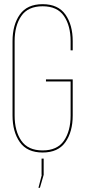

<svg xmlns="http://www.w3.org/2000/svg" viewBox="-20 -725 408 919"><path d="M328 -528V-484H318V-528Q318 -602 286 -648.5Q254 -695 184 -695Q114 -695 82 -648.5Q50 -602 50 -528V-172Q50 -98 82 -51.5Q114 -5 184 -5Q254 -5 286 -51.5Q318 -98 318 -172V-335H200V-345H328V-172Q328 -94 293 -44.5Q258 5 184 5Q110 5 75 -44.5Q40 -94 40 -172V-528Q40 -606 75 -655.5Q110 -705 184 -705Q258 -705 293 -655.5Q328 -606 328 -528ZM164 174 180 112H179V34H189V112L171 174Z"/></svg>

Font: Bebas Neue Thin
Style: Regular
Weight: 200
Designer: Ryoichi Tsunekawa
Foundry: Ryoichi Tsunekawa
Version: Version 1.003;PS 001.003;hotconv 1.0.70;makeotf.lib2.5.58329